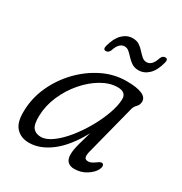

<svg xmlns="http://www.w3.org/2000/svg" viewBox="-157 -765 839 887"><g transform="rotate(30 263.0 -321.0)"><path d="M386 -97Q380.5 -76.5 383.2 -64.8Q386 -53 402 -53Q412 -53 421 -57.8Q430 -62.5 440 -70Q457.5 -83 465 -79Q477.5 -71.5 467 -49Q456 -27 427.5 -9Q399 9 364 9Q341.5 9 328.8 -3Q316 -15 316 -41Q316 -53 318.2 -67.2Q320.5 -81.5 327 -105.2Q333.5 -129 345.5 -170Q297 -80.5 239 -35.8Q181 9 122 9Q79 9 53 -18.8Q27 -46.5 29.5 -110Q31 -177.5 59.8 -240.5Q88.5 -303.5 136.8 -353.8Q185 -404 245.5 -433.8Q306 -463.5 371.5 -463.5Q483 -463.5 481 -415.5Q480 -398.5 469 -388Q458 -377.5 454 -362ZM101.5 -124Q100 -77 114.2 -59.5Q128.5 -42 156 -42Q184 -42 216.2 -65.5Q248.5 -89 279.8 -127.5Q311 -166 336.8 -211.2Q362.5 -256.5 378.5 -300.8Q394.5 -345 395.5 -379.5Q396.5 -418.5 350.5 -418.5Q308.5 -418.5 265.2 -393.2Q222 -368 185.5 -325.8Q149 -283.5 126 -231Q103 -178.5 101.5 -124ZM393 -534Q371.5 -534 356.8 -543.8Q342 -553.5 330.8 -566Q319.5 -578.5 308.5 -588.2Q297.5 -598 284 -598Q254 -598 239.5 -552Q232.5 -535.5 218.5 -535.5Q202 -535.5 208 -557.5Q220 -603.5 243.8 -626.5Q267.5 -649.5 297.5 -649.5Q319 -649.5 333.5 -639.8Q348 -630 359.2 -617.2Q370.5 -604.5 381.5 -594.8Q392.5 -585 406.5 -585Q436 -585 450.5 -631Q457 -648 472 -648Q488 -648 482 -625.5Q470 -579 446.2 -556.5Q422.5 -534 393 -534Z"/></g></svg>

Font: Fraunces 9pt SuperSoft Light
Style: Italic
Weight: 300
Italic angle: -16°
Version: Version 1.000;[b76b70a41]